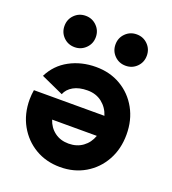

<svg xmlns="http://www.w3.org/2000/svg" viewBox="-137 -847 860 962"><g transform="rotate(20 292.5 -366.0)"><path d="M176.3 -333.5 56.6 -387.7Q88.9 -452.6 151.9 -486.6Q214.8 -520.5 292.5 -520.5Q367.2 -520.5 425.5 -486.1Q483.9 -451.7 517.3 -391.4Q550.8 -331.1 550.8 -253.9Q550.8 -176.8 517.3 -116.5Q483.9 -56.2 425.3 -21.7Q366.7 12.7 292.5 12.7Q218.3 12.7 159.9 -21.7Q101.6 -56.2 67.9 -116.5Q34.2 -176.8 34.2 -253.9Q34.2 -267.1 35.4 -279.8Q36.6 -292.5 38.6 -304.7H414.6Q401.9 -345.2 369.9 -370.4Q337.9 -395.5 292.5 -395.5Q247.1 -395.5 217.3 -378.7Q187.5 -361.8 176.3 -333.5ZM292.5 -112.3Q336.4 -112.3 367.9 -135.3Q399.4 -158.2 413.1 -197.3H174.8Q187.5 -158.2 218.3 -135.3Q249 -112.3 292.5 -112.3ZM344.2 -660.2Q344.2 -695.3 368.4 -719.5Q392.6 -743.7 427.7 -743.7Q462.9 -743.7 487.1 -719.5Q511.2 -695.3 511.2 -660.2Q511.2 -625 487.1 -600.8Q462.9 -576.7 427.7 -576.7Q392.6 -576.7 368.4 -600.8Q344.2 -625 344.2 -660.2ZM72.3 -660.2Q72.3 -695.3 96.4 -719.5Q120.6 -743.7 155.8 -743.7Q190.4 -743.7 214.8 -719.5Q239.3 -695.3 239.3 -660.2Q239.3 -625 214.8 -600.8Q190.4 -576.7 155.8 -576.7Q120.6 -576.7 96.4 -600.8Q72.3 -625 72.3 -660.2Z"/></g></svg>

Font: Giphurs
Style: Bold
Weight: 700
Version: Version 0.920; ttfautohint (v1.8.4.7-5d5b)